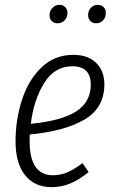

<svg xmlns="http://www.w3.org/2000/svg" viewBox="-20 -760 471 791"><path d="M103 -206Q102 -197 102 -179Q102 -38 198 -38Q230 -38 258.5 -50.5Q287 -63 320 -88L345 -51Q307 -20 270.5 -4.5Q234 11 193 11Q122 11 83 -38.5Q44 -88 44 -178Q44 -265 70 -347Q96 -429 150 -481.5Q204 -534 282 -534Q343 -534 376.5 -500.5Q410 -467 410 -413Q410 -316 329 -268Q248 -220 103 -206ZM107 -250Q232 -262 293 -300.5Q354 -339 354 -412Q354 -448 335.5 -467.5Q317 -487 278 -487Q205 -487 162 -418Q119 -349 107 -250ZM184 -697Q184 -715 196 -727.5Q208 -740 225 -740Q240 -740 249 -730.5Q258 -721 258 -707Q258 -688 246 -676Q234 -664 217 -664Q202 -664 193 -673.5Q184 -683 184 -697ZM343 -697Q343 -716 354.5 -728Q366 -740 383 -740Q398 -740 407 -730.5Q416 -721 416 -707Q416 -688 404.5 -676Q393 -664 376 -664Q361 -664 352 -673.5Q343 -683 343 -697Z"/></svg>

Font: Fira Sans Extra Condensed Light
Style: Italic
Weight: 300
Width: 3
Italic angle: -8°
Designer: Carrois Corporate & Edenspiekermann AG
Foundry: Carrois Corporate GbR & Edenspiekermann AG
Version: Version 4.203